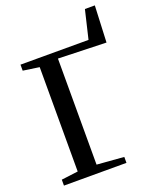

<svg xmlns="http://www.w3.org/2000/svg" viewBox="-165 -1014 903 1110"><g transform="rotate(-20 286.0 -459.0)"><path d="M32.5 0V-36.5L135 -49.5V-691.5L35.5 -706V-743H454L495.5 -918H556.5L546.5 -693L251 -702V-49.5L417 -36.5V0Z"/></g></svg>

Font: Merriweather 72pt Medium
Style: Regular
Weight: 500
Version: Version 2.100